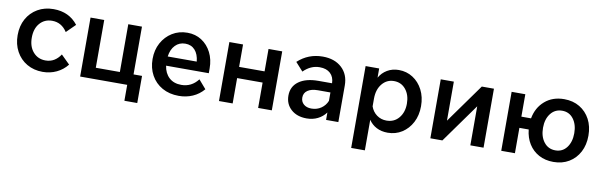

<svg xmlns="http://www.w3.org/2000/svg" viewBox="-47 -962 5030 1603"><g transform="rotate(10 2467.5 -161.0)"><path d="M440 -155 514 -82Q477 -35 423 -9.5Q369 16 306 16Q231 16 172.5 -18Q114 -52 81 -112.5Q48 -173 48 -250Q48 -329 81 -388.5Q114 -448 172.5 -482Q231 -516 307 -516Q439 -516 514 -419L439 -345Q392 -418 312 -418Q248 -418 208 -372.5Q168 -327 168 -250Q168 -174 208.5 -128Q249 -82 313 -82Q354 -82 385.5 -101Q417 -120 440 -155Z M622 0V-500H738V-95H942V-500H1058V-95H1130V135H1021V0Z M1607 -150 1670 -77Q1631 -31 1577 -7.5Q1523 16 1460 16Q1380 16 1319.5 -18Q1259 -52 1225.5 -112.5Q1192 -173 1192 -250Q1192 -326 1224.5 -386Q1257 -446 1313.5 -481Q1370 -516 1442 -516Q1510 -516 1562.5 -482Q1615 -448 1645 -389Q1675 -330 1675 -254V-214H1313Q1322 -151 1361.5 -114.5Q1401 -78 1465 -78Q1552 -78 1607 -150ZM1440 -423Q1389 -423 1355 -388Q1321 -353 1313 -292H1559Q1553 -354 1522 -388.5Q1491 -423 1440 -423Z M1799 0V-500H1915V-310H2131V-500H2247V0H2131V-215H1915V0Z M2544 16Q2462 16 2412 -29Q2362 -74 2362 -146Q2362 -223 2422 -266.5Q2482 -310 2588 -310H2703Q2702 -363 2669.5 -393.5Q2637 -424 2579 -424Q2503 -424 2442 -363L2378 -434Q2467 -516 2589 -516Q2690 -516 2750.5 -460Q2811 -404 2811 -310V0H2707V-63Q2680 -26 2638 -5Q2596 16 2544 16ZM2569 -72Q2616 -72 2651.5 -96.5Q2687 -121 2703 -161V-232H2597Q2542 -232 2510.5 -210.5Q2479 -189 2479 -150Q2479 -115 2503.5 -93.5Q2528 -72 2569 -72Z M3070 194H2954V-500H3069V-422Q3093 -465 3136 -490.5Q3179 -516 3234 -516Q3300 -516 3353 -482Q3406 -448 3437 -388Q3468 -328 3468 -250Q3468 -172 3436.5 -112Q3405 -52 3351.5 -18Q3298 16 3231 16Q3177 16 3136 -5.5Q3095 -27 3070 -65ZM3070 -244V-179Q3085 -135 3121 -108.5Q3157 -82 3204 -82Q3269 -82 3308.5 -129.5Q3348 -177 3348 -250Q3348 -324 3310 -371Q3272 -418 3210 -418Q3149 -418 3109.5 -370Q3070 -322 3070 -244Z M3591 0V-500H3702V-169L3939 -500H4042V0H3930V-331L3693 0Z M4192 0V-500H4308V-310H4390Q4407 -403 4472.5 -459.5Q4538 -516 4636 -516Q4711 -516 4767.5 -482Q4824 -448 4855.5 -388.5Q4887 -329 4887 -250Q4887 -172 4855.5 -112Q4824 -52 4767.5 -18Q4711 16 4636 16Q4566 16 4512.5 -13Q4459 -42 4426.5 -94Q4394 -146 4387 -215H4308V0ZM4636 -82Q4696 -82 4731.5 -129Q4767 -176 4767 -250Q4767 -324 4731.5 -371Q4696 -418 4636 -418Q4575 -418 4538.5 -371Q4502 -324 4502 -250Q4502 -176 4538.5 -129Q4575 -82 4636 -82Z"/></g></svg>

Font: Wix Madefor Text SemiBold
Style: Regular
Weight: 600
Designer: Dalton Maag Ltd
Foundry: Dalton Maag Ltd
Version: Version 3.100